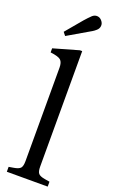

<svg xmlns="http://www.w3.org/2000/svg" viewBox="-192 -1061 661 1104"><g transform="rotate(20 139.0 -509.5)"><path d="M14 0V-30L44 -35Q74 -40 84 -51.5Q94 -63 94 -94V-666Q94 -698 80 -711.5Q66 -725 16 -731V-756L170 -800H184V-94Q184 -63 194 -51.5Q204 -40 234 -35L264 -30V0ZM62 -848 46 -868 130 -968Q140 -979 149 -989Q158 -999 168 -1008Q182 -1020 198.5 -1018.5Q215 -1017 226 -1003Q238 -989 236.5 -972.5Q235 -956 221 -944Q211 -935 200 -928.5Q189 -922 175 -914Z"/></g></svg>

Font: Hedvig Letters Serif 24pt 24pt
Style: Regular
Weight: 400
Version: Version 1.000